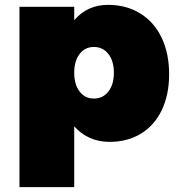

<svg xmlns="http://www.w3.org/2000/svg" viewBox="-20 -575 730 789"><path d="M675 -270Q675 -186 645 -123Q615 -60 559.5 -26Q504 8 430 8Q386 8 349 -8.5Q312 -25 285 -56V194H60V-547H285V-492Q339 -555 424 -555Q499 -555 556 -520Q613 -485 644 -420.5Q675 -356 675 -270ZM448 -276Q448 -324 425.5 -353Q403 -382 366 -382Q329 -382 307 -353Q285 -324 285 -276Q285 -228 307 -199Q329 -170 366 -170Q403 -170 425.5 -199Q448 -228 448 -276Z"/></svg>

Font: TypoPRO Montserrat Alternates
Style: Regular
Weight: 900
Designer: Julieta Ulanovsky
Foundry: Julieta Ulanovsky
Version: Version 6.001